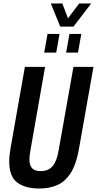

<svg xmlns="http://www.w3.org/2000/svg" viewBox="-20 -1071 557 1103"><path d="M206 12Q126 12 79.5 -22Q33 -56 33 -144Q33 -161 35 -180.5Q37 -200 41 -222L123 -687H239L155 -208Q152 -192 150.5 -179Q149 -166 149 -155Q149 -121 164.5 -104.5Q180 -88 214 -88Q258 -88 282.5 -117Q307 -146 317 -208L402 -687H517L434 -218Q419 -130 387.5 -79.5Q356 -29 310.5 -8.5Q265 12 206 12ZM234 -769 253 -876H322L303 -769ZM360 -769 379 -876H447L428 -769ZM504 -1051 402 -918H326L272 -1051H338L385 -928H342L435 -1051Z"/></svg>

Font: Archivo ExtraCondensed SemiBold
Style: Italic
Weight: 600
Width: 2
Italic angle: -10°
Designer: Hector Gatti
Foundry: Omnibus-Type
Version: Version 2.001